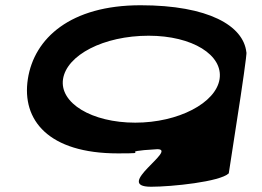

<svg xmlns="http://www.w3.org/2000/svg" viewBox="-20 -576 999 731"><path d="M86 -275C62 -119 164 8 429 8C578 8 405 2 579 -8C658 -8 410 135 555 135C634 135 818 116 851 84L896 -208C896 -208 922 -380 918 -377C907 -478 774 -556 515 -556C249 -556 110 -431 86 -275ZM220 -275C234 -366 374 -440 546 -440C713 -440 830 -366 816 -275C802 -184 659 -109 495 -109C329 -109 206 -184 220 -275Z"/></svg>

Font: Ampere
Style: UltExtIta
Weight: 400
Version: Version 1